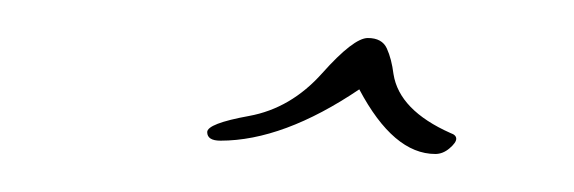

<svg xmlns="http://www.w3.org/2000/svg" viewBox="-20 -151 302 101"><path d="M96 -77Q89 -77 89 -81.5Q89 -86 111 -90Q133 -94 149.5 -112.5Q166 -131 173.5 -131Q181 -131 183.5 -125.5Q186 -120 187 -112Q190 -93 217 -81Q220 -80 220 -78Q220 -76 216.5 -73Q213 -70 209 -70Q187 -70 169 -104Q129 -77 96 -77Z"/></svg>

Font: Miss Fajardose
Style: Regular
Weight: 400
Version: Version 1.000